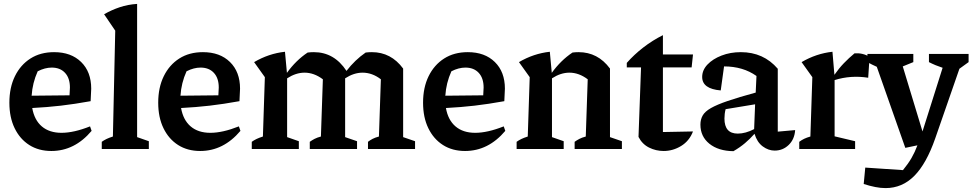

<svg xmlns="http://www.w3.org/2000/svg" viewBox="-20 -763 4979 983"><path d="M243 10Q178 10 130 -20.5Q82 -51 55 -106.5Q28 -162 28 -237Q28 -315 56.5 -373Q85 -431 136 -463.5Q187 -496 257 -496Q344 -496 395.5 -445.5Q447 -395 447 -309L444 -245Q361 -230 291.5 -222Q222 -214 145 -210Q156 -148 194.5 -115.5Q233 -83 295 -83Q358 -83 441 -116L449 -93Q362 10 243 10ZM173 -398Q146 -338 142 -273L336 -275L338 -315Q338 -363 313 -390Q288 -417 245 -417Q210 -417 173 -398Z M501 0V-37Q512 -45 525.5 -51.5Q539 -58 558 -64L570 -606L513 -690Q551 -712 593 -726Q635 -740 682 -743V-61L742 -40V0Z M1005 10Q940 10 892 -20.5Q844 -51 817 -106.5Q790 -162 790 -237Q790 -315 818.5 -373Q847 -431 898 -463.5Q949 -496 1019 -496Q1106 -496 1157.5 -445.5Q1209 -395 1209 -309L1206 -245Q1123 -230 1053.5 -222Q984 -214 907 -210Q918 -148 956.5 -115.5Q995 -83 1057 -83Q1120 -83 1203 -116L1211 -93Q1124 10 1005 10ZM935 -398Q908 -338 904 -273L1098 -275L1100 -315Q1100 -363 1075 -390Q1050 -417 1007 -417Q972 -417 935 -398Z M1269 0V-37Q1280 -45 1293.5 -51.5Q1307 -58 1326 -64L1336 -368L1281 -445Q1356 -489 1439 -498L1449 -390Q1472 -422 1498.5 -448Q1525 -474 1555 -494Q1570 -496 1587 -496Q1691 -496 1754 -400Q1797 -456 1852 -494Q1867 -496 1884 -496Q1982 -496 2044 -412V-61L2105 -40V0H1864V-37Q1874 -45 1887.5 -52Q1901 -59 1920 -64L1930 -357Q1886 -391 1836 -391Q1792 -391 1747 -362V-61L1808 -40V0H1566V-37Q1577 -45 1590.5 -52Q1604 -59 1623 -64L1633 -357Q1588 -391 1539 -391Q1495 -391 1450 -362V-61L1510 -40V0Z M2361 10Q2296 10 2248 -20.5Q2200 -51 2173 -106.5Q2146 -162 2146 -237Q2146 -315 2174.5 -373Q2203 -431 2254 -463.5Q2305 -496 2375 -496Q2462 -496 2513.5 -445.5Q2565 -395 2565 -309L2562 -245Q2479 -230 2409.5 -222Q2340 -214 2263 -210Q2274 -148 2312.5 -115.5Q2351 -83 2413 -83Q2476 -83 2559 -116L2567 -93Q2480 10 2361 10ZM2291 -398Q2264 -338 2260 -273L2454 -275L2456 -315Q2456 -363 2431 -390Q2406 -417 2363 -417Q2328 -417 2291 -398Z M2625 0V-37Q2636 -45 2649.5 -51.5Q2663 -58 2682 -64L2692 -368L2637 -445Q2712 -489 2795 -498L2805 -390Q2828 -422 2854.5 -448Q2881 -474 2911 -494Q2926 -496 2942 -496Q3041 -496 3103 -412V-61L3164 -40V0H2922V-37Q2933 -45 2946.5 -52Q2960 -59 2979 -64L2989 -357Q2944 -391 2895 -391Q2851 -391 2806 -362V-61L2866 -40V0Z M3374 -583V-484H3528L3521 -418H3374V-87L3528 -90Q3509 -41 3467 -15.5Q3425 10 3378 10Q3338 10 3303 -7.5Q3268 -25 3249 -62L3262 -418H3189V-441Q3226 -483 3273 -519.5Q3320 -556 3374 -583Z M3735 11Q3658 10 3612 -27Q3566 -64 3566 -125Q3566 -151 3577.5 -171.5Q3589 -192 3619.5 -209.5Q3650 -227 3705.5 -246Q3761 -265 3849 -289L3853 -374Q3784 -423 3687 -423L3670 -300Q3575 -308 3575 -369Q3575 -404 3602 -432.5Q3629 -461 3674 -478.5Q3719 -496 3773 -496Q3889 -496 3962 -411V-89L4051 -97Q4048 -50 4018 -21Q3988 8 3946 8Q3914 8 3885 -13.5Q3856 -35 3843 -78Q3820 -52 3794 -30Q3768 -8 3735 11ZM3689 -156Q3689 -79 3757 -79Q3797 -79 3841 -102L3846 -229L3695 -204Q3689 -181 3689 -156Z M4072 0V-37Q4084 -46 4097.5 -52.5Q4111 -59 4129 -64L4139 -368L4084 -445Q4159 -489 4242 -498L4252 -380Q4275 -413 4300.5 -439.5Q4326 -466 4355 -490Q4397 -493 4432 -472L4425 -365Q4336 -379 4253 -353V-65L4358 -40V0Z M4615 -6 4469 -421Q4444 -432 4421 -445V-487H4656V-445L4602 -423L4703 -90L4806 -416Q4769 -428 4736 -445V-487H4939V-445L4892 -411L4768 -54Q4723 75 4661 137.5Q4599 200 4514 200Q4489 200 4461 194.5Q4433 189 4402 179L4410 95L4603 108Q4630 75 4647 45.5Q4664 16 4677 -19Z"/></svg>

Font: Piazzolla SemiBold
Style: Regular
Weight: 600
Designer: Juan Pablo del Peral
Foundry: Huerta Tipografica
Version: Version 1.330